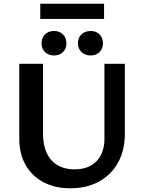

<svg xmlns="http://www.w3.org/2000/svg" viewBox="-20 -1002 773 1035"><path d="M359 13Q277 13 215 -19.5Q153 -52 118.5 -112Q84 -172 84 -254V-658H212V-281Q212 -220 232 -177Q252 -134 290.5 -111.5Q329 -89 382 -89Q434 -89 470 -109.5Q506 -130 524.5 -167Q543 -204 543 -252V-658H653V-281Q653 -192 616.5 -126Q580 -60 514 -23.5Q448 13 359 13ZM271 -703Q241 -703 222.5 -721.5Q204 -740 204 -768Q204 -798 222.5 -816.5Q241 -835 271 -835Q301 -835 319.5 -816.5Q338 -798 338 -768Q338 -740 319.5 -721.5Q301 -703 271 -703ZM469 -703Q438 -703 419 -721.5Q400 -740 400 -768Q400 -798 419 -816.5Q438 -835 469 -835Q498 -835 516.5 -816.5Q535 -798 535 -768Q535 -740 516.5 -721.5Q498 -703 469 -703ZM197 -900V-982H541V-900Z"/></svg>

Font: Ysabeau
Style: Bold
Weight: 700
Designer: Christian Thalmann (Catharsis Fonts)
Version: Version 2.000;gftools[0.9.27.dev2+g8671c4b]